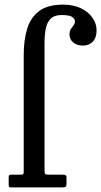

<svg xmlns="http://www.w3.org/2000/svg" viewBox="-20 -810 438 830"><path d="M172.5 -73Q172.5 -61 174.8 -58Q177 -55 189 -55H248Q255 -55 261.2 -53.5Q267.5 -52 267.5 -44V-15Q267.5 -5.5 264 -2.8Q260.5 0 251.5 0H29Q21 0 19.2 -2.5Q17.5 -5 17.5 -13V-44Q17.5 -51.5 21.2 -53.2Q25 -55 31.5 -55H71.5Q79.5 -55 81 -58Q82.5 -61 82.5 -68.5V-572Q82.5 -637.5 97.8 -686.5Q113 -735.5 150 -762.8Q187 -790 252 -790Q297.5 -790 330 -774.2Q362.5 -758.5 380 -733Q397.5 -707.5 397.5 -679Q397.5 -647 381.2 -630Q365 -613 338.5 -613Q312.5 -613 296.5 -626.5Q280.5 -640 280.5 -661Q280.5 -676 286.5 -684.8Q292.5 -693.5 298.2 -700.8Q304 -708 304 -718Q304 -727 293 -736Q282 -745 246.5 -745Q214.5 -745 198.8 -729Q183 -713 177.8 -685.8Q172.5 -658.5 172.5 -623.5Q172.5 -588.5 172.5 -550Z"/></svg>

Font: Besley* Narrow
Style: Regular
Weight: 400
Width: 4
Designer: Owen Earl
Foundry: indestructible type*
Version: Version 3.000; ttfautohint (v1.8.3)